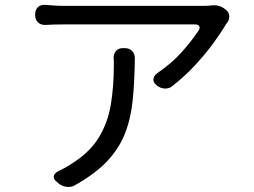

<svg xmlns="http://www.w3.org/2000/svg" viewBox="-20 -741 1040 786"><path d="M907 -699Q918 -689 918.5 -675Q919 -661 911 -649Q910 -648 909 -647Q908 -646 904 -640Q884 -606 852.5 -563Q821 -520 779.5 -475Q738 -430 687 -390Q674 -378 655.5 -378.5Q637 -379 622 -391L621 -392Q607 -403 608 -416.5Q609 -430 623 -441Q682 -481 722 -525.5Q762 -570 793 -616Q800 -627 795.5 -634Q791 -641 779 -641Q749 -641 701.5 -641Q654 -641 597 -641Q540 -641 481.5 -641Q423 -641 372 -641Q321 -641 285.5 -641Q250 -641 238 -641Q219 -641 200 -640.5Q181 -640 167 -639Q148 -638 136 -649Q124 -660 124 -679V-683Q124 -702 136 -712.5Q148 -723 167 -721Q181 -720 200 -718.5Q219 -717 238 -717Q250 -717 292.5 -717Q335 -717 394.5 -717Q454 -717 520.5 -717Q587 -717 647.5 -717Q708 -717 752.5 -717Q797 -717 812 -717Q826 -717 832 -717.5Q838 -718 848 -719Q882 -722 907 -699ZM491 -544Q509 -544 520.5 -532.5Q532 -521 532 -503Q531 -409 523.5 -333Q516 -257 492 -195.5Q468 -134 420 -82.5Q372 -31 289 16Q274 26 254 24Q234 22 220 10L212 3Q198 -8 200 -19.5Q202 -31 218 -40Q228 -45 242 -52Q256 -59 269 -68Q347 -116 384.5 -178Q422 -240 434 -314.5Q446 -389 446 -472Q446 -490 446 -493Q446 -496 445 -503Q445 -521 455 -532.5Q465 -544 483 -544Z"/></svg>

Font: Chiron GoRound TC
Style: Regular
Weight: 400
Designer: Ryoko NISHIZUKA 西塚涼子 (kana, bopomofo & ideographs); Paul D. Hunt (Latin, Greek & Cyrillic); Sandoll Communications 산돌커뮤니
Foundry: Adobe
Version: Version 1.000;hotconv 1.1.1;makeotfexe 2.6.0